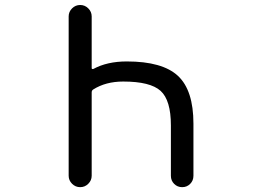

<svg xmlns="http://www.w3.org/2000/svg" viewBox="-20 -775 1040 774"><path d="M668.9 -269.5Q668.9 -371.1 627.4 -408.7Q585.9 -446.3 476.6 -446.3Q406.2 -446.3 355.5 -414.1Q349.6 -410.2 349.6 -402.3V-66.4Q349.6 -47.9 335.9 -34.2Q322.3 -20.5 303.2 -20.5Q284.2 -20.5 270.5 -34.2Q256.8 -47.9 256.8 -66.4V-709Q256.8 -727.5 270.5 -741.2Q284.2 -754.9 303.2 -754.9Q322.3 -754.9 335.9 -741.2Q349.6 -727.5 349.6 -709V-500Q349.6 -498 351.6 -497.1Q353.5 -496.1 356.4 -497.1Q412.1 -527.3 491.2 -527.3Q634.8 -527.3 697.3 -469.2Q759.8 -411.1 759.8 -276.4V-66.4Q759.8 -46.9 746.6 -33.7Q733.4 -20.5 714.4 -20.5Q695.3 -20.5 682.1 -33.7Q668.9 -46.9 668.9 -66.4Z"/></svg>

Font: Rounded Mgen+ 2m regular
Style: Regular
Weight: 400
Designer: [Source Han Sans]
Ryoko NISHIZUKA  (kana & ideographs); Paul D. Hunt (Latin, Greek & Cyrillic); Wenlong ZHANG  (bopomofo
Version: Version 1.059.20150602